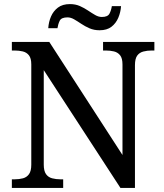

<svg xmlns="http://www.w3.org/2000/svg" viewBox="-20 -919 803 939"><path d="M38 0V-42H51Q74 -42 92.5 -47Q111 -52 122 -67.5Q133 -83 133 -114V-604Q133 -634 121.5 -648.5Q110 -663 91.5 -667.5Q73 -672 51 -672H38V-714H221L579 -161V-604Q579 -634 567.5 -648.5Q556 -663 537.5 -667.5Q519 -672 497 -672H484V-714H735V-672H722Q700 -672 681 -667Q662 -662 651 -647Q640 -632 640 -600V0H569L194 -576V-114Q194 -83 205 -67.5Q216 -52 235 -47Q254 -42 276 -42H289V0ZM467 -771Q440 -771 418 -780.5Q396 -790 377.5 -802.5Q359 -815 342.5 -824.5Q326 -834 310 -834Q280 -834 272 -817.5Q264 -801 261 -781H216Q218 -812 229.5 -838.5Q241 -865 263.5 -882Q286 -899 322 -899Q349 -899 370.5 -889.5Q392 -880 410.5 -867.5Q429 -855 445.5 -845.5Q462 -836 478 -836Q507 -836 515.5 -852.5Q524 -869 527 -889H572Q570 -859 558.5 -832Q547 -805 525 -788Q503 -771 467 -771Z"/></svg>

Font: Noto Serif Georgian
Style: Regular
Weight: 400
Designer: Monotype Design Team, Akaki Razmadze
Foundry: Google LLC
Version: Version 2.002